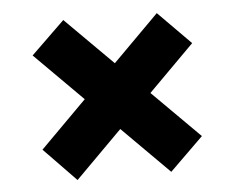

<svg xmlns="http://www.w3.org/2000/svg" viewBox="-42 -575 729 600"><g transform="rotate(-5 322.0 -275.0)"><path d="M472 -24 72 -424 177 -526 577 -127ZM178 -24 77 -128 470 -522 572 -419Z"/></g></svg>

Font: Lexend Exa
Style: Bold
Weight: 700
Designer: Bonnie Shaver-Troup, Thomas Jockin
Foundry: Lexend
Version: Version 1.007